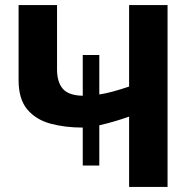

<svg xmlns="http://www.w3.org/2000/svg" viewBox="-20 -734 768 754"><path d="M638 -714V0H487V-276Q424 -254 370 -242V-84H305V-233Q235 -233 178 -248.5Q121 -264 87 -304.5Q53 -345 53 -419V-714H204V-462Q204 -411 227 -385Q250 -359 305 -358V-518H370V-363Q396 -367 425 -375Q454 -383 487 -394V-714Z"/></svg>

Font: Noto Sans
Style: Bold
Weight: 700
Designer: Monotype Design Team
Foundry: Monotype Imaging Inc.
Version: Version 2.000;GOOG;noto-source:20170915:90ef993387c0; ttfaut